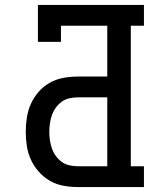

<svg xmlns="http://www.w3.org/2000/svg" viewBox="-20 -755 640 775"><path d="M293 0Q264 0 235 -5.5Q206 -11 181 -25.5Q156 -40 136.5 -62Q117 -84 105 -110Q93 -136 88.5 -165Q84 -194 84 -223Q84 -252 88.5 -281Q93 -310 105 -336.5Q117 -363 136.5 -385Q156 -407 181 -421Q206 -435 235 -440.5Q264 -446 293 -446H413V-651H226V-586H133V-735H561V-651H508V-84H561V0ZM293 -84H413V-362H293Q276 -362 259 -358Q242 -354 228.5 -344Q215 -334 205 -320Q195 -306 189.5 -290Q184 -274 181.5 -257Q179 -240 179 -223Q179 -206 181.5 -189Q184 -172 189.5 -156Q195 -140 205 -126Q215 -112 228.5 -102Q242 -92 259 -88Q276 -84 293 -84Z"/></svg>

Font: Iosevka Curly Slab MdEx
Style: Regular
Weight: 500
Width: 7
Monospace: yes
Designer: Belleve Invis
Foundry: Belleve Invis
Version: Version 11.1.0; ttfautohint (v1.8.3)